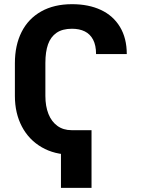

<svg xmlns="http://www.w3.org/2000/svg" viewBox="-20 -737 683 927"><path d="M51.9 -273.9V-431.6Q51.9 -518.4 84.2 -582.5Q116.5 -646.7 178.9 -681.8Q241.2 -716.8 327.9 -716.8Q407.7 -716.8 467 -689.1Q526.4 -661.4 559.2 -607.1Q592.1 -552.7 592.1 -476.1H443.8Q443.8 -518.1 429.5 -545.4Q415.1 -572.7 389.3 -585.4Q363.5 -598.2 327.5 -598.2Q281.4 -598.2 253 -578.6Q224.6 -559 211.8 -522.7Q199.1 -486.5 199.1 -433.1V-273.9Q199.1 -224 214 -186.7Q228.9 -149.5 257.4 -129Q285.8 -108.5 325.4 -108.5V9.8Q243.1 9.8 181.2 -26.2Q119.3 -62.1 85.6 -126.3Q51.9 -190.5 51.9 -273.9ZM421.9 170H274.3V-108.5H421.9Z"/></svg>

Font: WEMIX Pretendard Variable
Style: Regular
Weight: 400
Designer: Base glyphs from Inter by Rasmus Andersson; Hangeul glyphs from Noto Sans CJK(Source Han Sans) by Jang Soo-young and Kan
Foundry: Kil Hyung-jin
Version: Version 1.000;Glyphs 3.2 (3208)